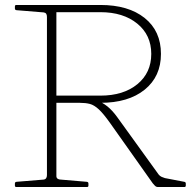

<svg xmlns="http://www.w3.org/2000/svg" viewBox="-20 -753 768 773"><path d="M207 -339V-368H384Q477 -368 533 -414Q589 -460 589 -536Q589 -612 532.5 -658Q476 -704 384 -704H207V-733H384Q497 -733 562.5 -680.5Q628 -628 628 -536Q628 -445 562.5 -392Q497 -339 384 -339ZM169 0V-733H207V0ZM618 0Q613 0 610 -1Q607 -2 603.5 -5.5Q600 -9 595 -15L423 -258Q396 -296 377.5 -313Q359 -330 342 -334.5Q325 -339 302 -339L320 -355Q348 -355 370 -348Q392 -341 412.5 -324.5Q433 -308 453 -280L619 -50Q624 -44 630.5 -41Q637 -38 644 -36L722 -21Q728 -20 728 -14V-6Q728 0 722 0ZM46 0Q40 0 40 -6V-14Q40 -20 46 -21L156 -30Q163 -31 166 -36Q169 -41 169 -48V-222H207V-44Q207 -37 212 -33.5Q217 -30 224 -30L330 -21Q336 -20 336 -14V-6Q336 0 330 0ZM40 -727Q40 -733 46 -733H207V-511H169V-685Q169 -693 166 -697.5Q163 -702 156 -703L46 -712Q40 -713 40 -719Z"/></svg>

Font: Hahmlet Thin
Style: Regular
Weight: 250
Version: Version 1.002